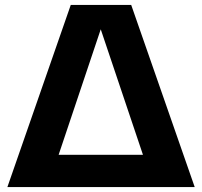

<svg xmlns="http://www.w3.org/2000/svg" viewBox="-20 -760 820 780"><path d="M10 0 267.5 -740H513L771 0ZM194.5 -60.5 183 -131H596L584.5 -60.5L380.5 -667H398Z"/></svg>

Font: Encode Sans SemiExpanded
Style: Bold
Weight: 700
Width: 6
Designer: Multiple Designers
Foundry: Impallari Type
Version: Version 3.002